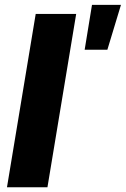

<svg xmlns="http://www.w3.org/2000/svg" viewBox="-20 -786 528 806"><path d="M299.8 -727.5 179.2 0H9.3L129.9 -727.5ZM335.4 -577.1 366.2 -765.6H487.8L430.7 -577.1Z"/></svg>

Font: Inter 18pt ExtraBold
Style: Italic
Weight: 800
Italic angle: -9.3988°
Designer: Rasmus Andersson
Foundry: rsms
Version: Version 4.001;git-66647c0bb